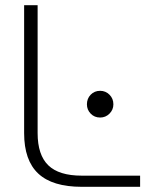

<svg xmlns="http://www.w3.org/2000/svg" viewBox="-20 -720 597 740"><path d="M73 -207V-700H125V-207Q125 -123 166 -83Q207 -43 295 -43H520V0H295Q182 0 127.5 -51Q73 -102 73 -207ZM315 -318Q315 -340 329.5 -355Q344 -370 366 -370Q387 -370 402 -355Q417 -340 417 -318Q417 -297 402 -282Q387 -267 366 -267Q344 -267 329.5 -282Q315 -297 315 -318Z"/></svg>

Font: KoHo Light
Style: Regular
Weight: 300
Version: Version 1.000; ttfautohint (v1.6)